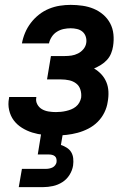

<svg xmlns="http://www.w3.org/2000/svg" viewBox="-20 -548 540 788"><path d="M209 8Q184 8 159.5 5.5Q135 3 112.5 -4Q90 -11 70 -23.5Q50 -36 36.5 -54Q23 -72 17.5 -96Q12 -120 17 -145Q17 -146 17 -147Q17 -148 18 -150H129Q129 -149 129 -148.5Q129 -148 129 -148Q126 -133 133 -120Q140 -107 152 -100Q164 -93 179 -90.5Q194 -88 209 -88Q219 -88 229.5 -89Q240 -90 251 -92.5Q262 -95 272 -99Q282 -103 291 -110Q300 -117 305.5 -127Q311 -137 313 -147Q315 -164 310 -180Q305 -196 292.5 -205.5Q280 -215 264 -218.5Q248 -222 231 -222H173L189 -318H246Q260 -318 273.5 -320Q287 -322 300 -328.5Q313 -335 322.5 -346.5Q332 -358 334 -372Q336 -385 332 -397.5Q328 -410 318.5 -418Q309 -426 296 -429Q283 -432 270 -432Q256 -432 241.5 -429Q227 -426 214 -418Q201 -410 192.5 -397Q184 -384 181 -370H70Q74 -392 83 -413.5Q92 -435 106.5 -454Q121 -473 140 -488Q159 -503 181 -512Q203 -521 225.5 -524.5Q248 -528 270 -528Q294 -528 318.5 -524.5Q343 -521 364.5 -512Q386 -503 403.5 -488Q421 -473 432 -452.5Q443 -432 445.5 -407.5Q448 -383 444 -358Q442 -344 436 -329Q430 -314 419 -302Q408 -290 394 -281.5Q380 -273 366 -267Q383 -257 396 -243Q409 -229 416.5 -211Q424 -193 425 -172Q426 -151 422 -130Q419 -108 408.5 -86.5Q398 -65 381 -48Q364 -31 342.5 -20Q321 -9 298.5 -3Q276 3 253.5 5.5Q231 8 209 8ZM57 220 70 145H170Q176 145 183 143.5Q190 142 196 139Q202 136 206.5 130Q211 124 212 118Q213 111 211.5 104Q210 97 205 93Q200 89 193.5 87.5Q187 86 180 86H135L149 0H238L230 47Q243 51 254.5 58.5Q266 66 272.5 77Q279 88 280.5 102Q282 116 280 131Q277 151 265.5 169.5Q254 188 236 199.5Q218 211 197.5 215.5Q177 220 157 220Z"/></svg>

Font: Iosevka SS04
Style: Bold Italic
Weight: 700
Italic angle: -9°
Monospace: yes
Designer: Belleve Invis
Foundry: Belleve Invis
Version: Version 19.0.0; ttfautohint (v1.8.4)